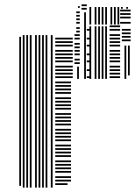

<svg xmlns="http://www.w3.org/2000/svg" viewBox="-20 -856 639 876"><path d="M76 -8H68V-688H76ZM92 0H84V-696H92ZM108 0H100V-696H108ZM124 0H116V-696H124ZM148 0H140V-696H148ZM164 0H156V-696H164ZM180 0H172V-696H180ZM196 0H188V-696H196ZM220 0H212V-696H220ZM288 -12H232V-20H288ZM304 -28H232V-36H304ZM304 -44H232V-52H304ZM304 -68H232V-76H304ZM304 -84H232V-92H304ZM304 -100H232V-108H304ZM304 -116H232V-124H304ZM304 -140H232V-148H304ZM304 -156H232V-164H304ZM304 -172H232V-180H304ZM304 -188H232V-196H304ZM304 -212H232V-220H304ZM304 -228H232V-236H304ZM304 -244H232V-252H304ZM304 -260H232V-268H304ZM304 -284H232V-292H304ZM304 -300H232V-308H304ZM304 -316H232V-324H304ZM304 -332H232V-340H304ZM304 -356H232V-364H304ZM304 -372H232V-380H304ZM304 -388H232V-396H304ZM304 -404H232V-412H304ZM304 -428H232V-436H304ZM304 -444H232V-452H304ZM304 -460H232V-468H304ZM304 -476H232V-484H304ZM312 -500H232V-508H312ZM312 -516H232V-524H312ZM312 -532H232V-540H312ZM312 -548H232V-556H312ZM312 -572H232V-580H312ZM312 -588H232V-596H312ZM312 -604H232V-612H312ZM312 -620H232V-628H312ZM312 -644H232V-652H312ZM312 -660H232V-668H312ZM312 -676H232V-684H312ZM340 -496H332V-552H340ZM344 -564H320V-572H344ZM344 -580H320V-588H344ZM344 -604H320V-612H344ZM344 -620H320V-628H344ZM344 -636H320V-644H344ZM344 -652H320V-660H344ZM344 -676H320V-684H344ZM344 -692H320V-700H344ZM344 -708H328V-716H344ZM344 -724H328V-732H344ZM344 -748H328V-756H344ZM344 -764H328V-772H344ZM344 -780H328V-788H344ZM344 -796H328V-804H344ZM344 -820H336V-828H344ZM372 -496H364V-760H372ZM392 -500H376V-508H392ZM392 -532H376V-540H392ZM392 -572H376V-580H392ZM392 -604H376V-612H392ZM392 -644H376V-652H392ZM392 -676H376V-684H392ZM392 -716H376V-724H392ZM372 -760H364V-800H372ZM376 -812H352V-820H376ZM376 -828H352V-836H376ZM396 -496H388V-736H396ZM420 -496H412V-736H420ZM436 -496H428V-736H436ZM452 -496H444V-736H452ZM468 -496H460V-736H468ZM528 -500H480V-508H528ZM528 -516H480V-524H528ZM528 -532H480V-540H528ZM528 -548H480V-556H528ZM528 -572H480V-580H528ZM528 -588H480V-596H528ZM528 -604H480V-612H528ZM528 -620H480V-628H528ZM528 -644H480V-652H528ZM528 -660H480V-668H528ZM528 -676H480V-684H528ZM528 -692H480V-700H528ZM528 -716H480V-724H528ZM528 -732H480V-740H528ZM556 -496H548V-648H556ZM572 -512H564V-648H572ZM576 -668H536V-676H576ZM576 -684H536V-692H576ZM576 -700H536V-708H576ZM576 -716H536V-724H576ZM396 -744H388V-816H396ZM420 -744H412V-816H420ZM436 -744H428V-816H436ZM452 -744H444V-816H452ZM468 -744H460V-816H468ZM492 -744H484V-816H492ZM508 -744H500V-816H508ZM524 -744H516V-816H524ZM576 -748H528V-756H576ZM576 -772H528V-780H576ZM576 -788H528V-796H576ZM576 -804H528V-812H576ZM396 -816H388V-824H396ZM420 -816H412V-824H420ZM436 -816H428V-824H436ZM452 -816H444V-824H452ZM468 -816H460V-824H468ZM492 -816H484V-824H492ZM508 -816H500V-824H508ZM524 -816H516V-824H524ZM540 -816H532V-824H540ZM564 -816H556V-824H564Z"/></svg>

Font: Rubik Lines
Style: Regular
Weight: 400
Designer: Hubert and Fischer, NaN
Foundry: Hubert and Fischer, NaN
Version: Version 2.201